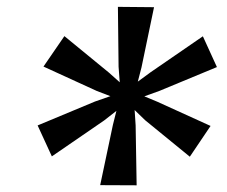

<svg xmlns="http://www.w3.org/2000/svg" viewBox="-20 -858 680 574"><path d="M92.5 -483 264 -554.5 310 -570.5 269.5 -586 110 -659 172.5 -750 305.5 -641 338 -612 334.5 -658.5 332.5 -837.5 440.5 -836.5 403 -656.5 392 -614 429.5 -641.5 586.5 -749.5 628.5 -657.5 456 -586 411.5 -570 450 -554 609.5 -481.5 547.5 -389.5 414 -498.5 382.5 -529 385.5 -483 388.5 -304 279.5 -304.5 317.5 -484.5 328 -526.5 291.5 -498 135 -390.5Z"/></svg>

Font: Merriweather SemiBold
Style: Italic
Weight: 600
Italic angle: -7.8°
Version: Version 2.101